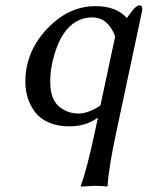

<svg xmlns="http://www.w3.org/2000/svg" viewBox="-20 -462 551 717"><path d="M410.2 -326.2Q382.8 -397 325.2 -397Q258.3 -397 216.8 -335Q196.3 -304.2 181.9 -254.6Q167.5 -205.1 167.5 -158.2Q167.5 -93.8 198.7 -65.9Q230 -38.1 273.4 -38.1Q309.6 -38.1 355 -67.9ZM334 32.2 345.7 -22.9Q300.3 10.3 237.8 9.8Q194.8 9.8 162.4 -4.4Q129.9 -18.6 111.3 -43Q92.8 -67.4 83.7 -95.9Q74.7 -124.5 74.7 -156.7Q74.7 -275.9 167 -365.7Q242.7 -439.5 338.4 -439Q413.1 -439 453.6 -395L475.1 -422.9Q489.3 -441.9 502 -441.9Q511.2 -441.9 511.2 -430.2Q511.2 -424.8 509.8 -417L414.1 32.2Q385.7 165 381.8 231.9L378.9 234.9Q365.7 231.9 331.5 231.9L282.2 234.9L281.7 231.9Q304.7 169.4 334 32.2Z"/></svg>

Font: Linux Biolinum
Style: Italic
Weight: 400
Italic angle: -12°
Designer: Philipp H. Poll
Foundry: Philipp H. Poll
Version: Version 1.1.3 ; ttfautohint (v0.9)